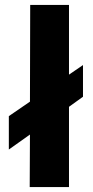

<svg xmlns="http://www.w3.org/2000/svg" viewBox="-20 -762 377 782"><path d="M318 -497 261 -458V-742H103L102 -348L16 -289V-153L102 -214L101 0H261V-327L318 -368Z"/></svg>

Font: 18Franklin
Style: Bold
Weight: 700
Designer: Pablo Impallari, Rodrigo Fuenzalida (Modified by Dan O. Williams)
Version: Version 0.025;PS 000.025;hotconv 1.0.88;makeotf.lib2.5.64775